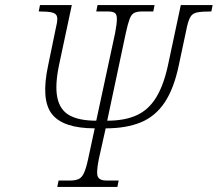

<svg xmlns="http://www.w3.org/2000/svg" viewBox="-20 -734 855 754"><path d="M205 0 210 -25H255Q275 -25 288 -30.5Q301 -36 309.5 -54Q318 -72 326 -109L352 -230Q228 -230 184 -286Q140 -342 169 -477L201 -632Q207 -656 204 -668.5Q201 -681 184.5 -685Q168 -689 132 -689L137 -714H262L213 -484Q195 -401 205 -351.5Q215 -302 253 -281Q291 -260 358 -260L432 -604Q439 -641 439 -659.5Q439 -678 430.5 -683.5Q422 -689 403 -689H358L363 -714H587L582 -689H539Q519 -689 507.5 -683.5Q496 -678 489 -659.5Q482 -641 474 -604L401 -260Q470 -260 517 -281.5Q564 -303 594 -352.5Q624 -402 641 -484L690 -714H815L810 -689Q774 -689 755.5 -685.5Q737 -682 729 -669.5Q721 -657 715 -632L682 -477Q663 -386 626.5 -331.5Q590 -277 533 -253.5Q476 -230 395 -230L368 -109Q357 -54 364.5 -39.5Q372 -25 398 -25H446L441 0Z"/></svg>

Font: Noto Serif ExtraLight
Style: Italic
Weight: 200
Italic angle: -12°
Designer: Monotype Design Team
Foundry: Monotype Imaging Inc.
Version: Version 2.014; ttfautohint (v1.8.4.7-5d5b)